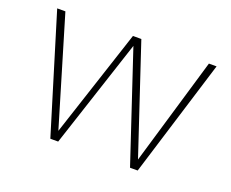

<svg xmlns="http://www.w3.org/2000/svg" viewBox="-108 -835 1217 1012"><g transform="rotate(20 500.5 -329.0)"><path d="M702 0 483 -658H526L741 -12H714L905 -658H948L745 0ZM255 0 54 -658H100L293 -12H267L479 -658H515L299 0Z"/></g></svg>

Font: Ysabeau Infant ExtraLight
Style: Regular
Weight: 250
Designer: Christian Thalmann (Catharsis Fonts)
Version: Version 2.001;gftools[0.9.30]; featfreeze: ss01,ss02,lnum